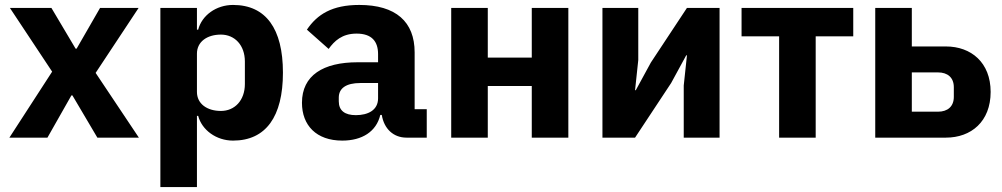

<svg xmlns="http://www.w3.org/2000/svg" viewBox="-20 -557 4054 777"><path d="M172 0 269 -171H273L374 0H542L367 -262L541 -525H385L290 -360H286L188 -525H20L191 -267L18 0Z M629 200H777V-88H782C797 -31 855 12 923 12C1056 12 1125 -85 1125 -263C1125 -441 1056 -537 923 -537C855 -537 797 -495 782 -437H777V-525H629ZM874 -108C818 -108 777 -137 777 -185V-340C777 -388 818 -417 874 -417C930 -417 971 -374 971 -308V-217C971 -151 930 -108 874 -108Z M1707 0V-115H1658V-345C1658 -469 1582 -537 1434 -537C1324 -537 1264 -499 1222 -437L1310 -359C1333 -391 1364 -421 1423 -421C1485 -421 1510 -389 1510 -338V-305H1427C1288 -305 1202 -252 1202 -141C1202 -50 1260 12 1365 12C1445 12 1503 -24 1519 -92H1525C1534 -36 1572 0 1625 0ZM1420 -91C1376 -91 1351 -109 1351 -147V-162C1351 -200 1381 -221 1438 -221H1510V-159C1510 -111 1469 -91 1420 -91Z M1806 0H1954V-209H2132V0H2280V-525H2132V-324H1954V-525H1806Z M2418 0H2550L2696 -221L2757 -333H2760L2747 -211V0H2892V-525H2760L2614 -304L2553 -192H2550L2563 -314V-525H2418Z M3133 0H3281V-410H3433V-525H2981V-410H3133Z M3522 0H3808C3910 0 3989 -65 3989 -185C3989 -304 3910 -369 3808 -369H3670V-525H3522ZM3670 -105V-264H3776C3815 -264 3840 -243 3840 -204V-165C3840 -126 3815 -105 3776 -105Z"/></svg>

Font: LVC Sans
Style: Bold
Weight: 700
Designer: Mike Abbink, Paul van der Laan, Pieter van Rosmalen
Foundry: Bold Monday
Version: Version 3.0